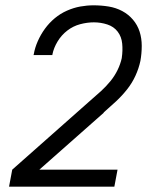

<svg xmlns="http://www.w3.org/2000/svg" viewBox="-20 -702 590 722"><path d="M14 0 26 -64 322 -326Q341 -342 360 -359.5Q379 -377 395 -396.5Q411 -416 422 -438.5Q433 -461 438 -484V-485Q442 -512 439.5 -538Q437 -564 422.5 -583Q408 -602 383.5 -610Q359 -618 333 -618Q308 -618 281.5 -611Q255 -604 233 -587Q211 -570 196.5 -546Q182 -522 177 -497V-495H106L107 -498Q111 -522 122 -547Q133 -572 149 -594Q165 -616 186 -633.5Q207 -651 232 -662Q257 -673 282 -677.5Q307 -682 332 -682Q361 -682 388.5 -677.5Q416 -673 439.5 -660.5Q463 -648 480 -628Q497 -608 505 -583Q513 -558 513 -529.5Q513 -501 508 -473Q502 -445 489.5 -417.5Q477 -390 458 -366Q439 -342 416.5 -321Q394 -300 371 -280L370 -278H369Q369 -278 369 -277L128 -64H422L410 0Z"/></svg>

Font: Lode Term
Style: Italic
Weight: 400
Italic angle: -11°
Monospace: yes
Designer: Belleve Invis
Foundry: Belleve Invis
Version: Version 29.2.0